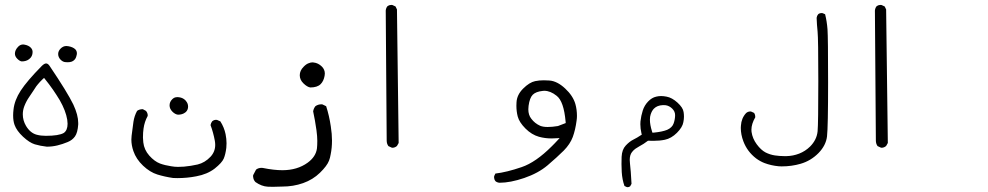

<svg xmlns="http://www.w3.org/2000/svg" viewBox="-20 -443 4040 785"><path d="M99.1 -201.2Q113.3 -211.9 113.3 -230.5Q113.3 -240.7 105.5 -248.5Q96.7 -257.3 81.1 -260.3Q77.6 -261.2 74.7 -261.2Q63 -261.2 54.2 -252Q41 -238.3 41 -223.6Q41 -212.4 50.8 -202.6Q60.5 -192.9 68.8 -191.9Q87.4 -191.9 99.1 -201.2ZM247.6 -189Q252.4 -188.5 256.8 -188.5Q274.9 -188.5 283.7 -197.8Q290.5 -204.1 293 -216.3Q294.4 -220.7 294.4 -224.6Q294.4 -234.9 287.6 -241.7Q278.3 -250.5 260.3 -253.9Q255.4 -254.9 251.5 -254.9Q238.3 -254.9 228 -244.6Q217.8 -234.4 217.8 -222.2Q217.8 -209 228 -198.7Q237.3 -189.5 247.6 -189ZM240.7 100.6Q220.7 112.3 167 112.3Q147 112.3 130.4 107.9Q104 101.1 86.4 71.8Q73.2 49.3 73.2 24.4Q73.2 7.3 79.6 -9.3Q87.4 -29.3 99.4 -46.6Q111.3 -64 118.2 -74.7Q125 -85.4 127.9 -89.6Q130.9 -93.8 134.3 -97.7Q142.6 -107.9 153.3 -118.2L160.2 -124.5Q182.6 -96.7 197 -75.7Q211.4 -54.7 224.1 -33.7Q249 9.8 254.9 46.4Q256.3 55.7 256.3 63Q256.3 89.8 240.7 100.6ZM150.4 -172.9Q90.3 -111.8 64.7 -72.5Q39.1 -33.2 35.2 5.4Q33.7 18.1 33.7 28.8Q33.7 51.8 39.6 67.9Q48.3 91.8 74.2 116Q100.1 140.1 122.1 147Q145 153.8 171.4 156.7Q193.4 156.7 214.6 151.6Q235.8 146.5 256.8 137.7Q275.9 129.9 286.6 114.7Q297.4 99.6 299.8 65.9Q299.8 62.5 299.8 59.6Q299.8 27.3 279.8 -15.6Q256.3 -64.5 182.6 -173.8Q175.8 -183.6 168.5 -183.6Q161.1 -183.6 150.4 -172.9Z M739.7 -30.8 737.8 -33.2Q727.5 -43.5 711.9 -45.4Q708.5 -45.9 705.8 -45.9Q703.1 -45.9 699.7 -45.4Q691.4 -44.4 684.1 -37.1Q673.3 -26.4 673.3 -12.2Q673.3 2 685.1 13.7Q695.8 24.4 707.5 25.9Q725.1 25.9 736.3 17.6L740.2 14.6Q749 5.9 749 -7.3Q749 -20.5 739.7 -30.8ZM517.1 127.4Q517.1 150.9 525.4 174.8Q536.6 207.5 564.9 234.4Q593.3 261.2 623.5 270.5Q653.8 279.8 687.5 284.7Q696.3 285.2 705.1 285.2Q745.1 285.2 782.7 277.8Q827.6 269.5 857.9 246.1Q887.7 222.2 894.8 205.3Q901.9 188.5 905.3 161.6Q906.2 152.3 906.2 142.6Q906.2 125 902.3 105.5Q896.5 77.6 880.9 53.2L867.7 47.4Q866.2 46.9 863.3 46.9Q855 46.9 847.7 52.7Q842.3 59.6 840.8 68.4Q852.1 98.6 858.4 132.8Q859.9 141.6 859.9 149.4Q859.9 177.2 840.8 197.8Q817.9 222.2 788.1 229.5Q760.3 235.8 732.4 238.3Q721.2 239.3 707.8 239.3Q694.3 239.3 680.2 236.8Q654.3 232.9 634.3 225.6Q611.3 216.8 590.3 193.1Q569.3 169.4 565.9 139.2Q564.5 127 564.5 119.6Q564.5 98.1 566.9 82.5Q570.8 54.7 583.5 31.7Q584 30.3 584 29.3Q584 18.6 576.7 10.3L564 3.4Q563.5 3.4 563 3.4Q549.8 3.4 540.5 10.3Q529.3 30.8 525.6 54.9Q522 79.1 518.1 111.8Q517.1 119.6 517.1 127.4Z M1308.1 -142.1Q1308.1 -158.7 1295.9 -170.9Q1281.2 -185.5 1262.2 -187.5Q1260.3 -188 1257.8 -188Q1250.5 -188 1242.2 -184.6Q1231.9 -181.2 1221.2 -169.9Q1205.6 -154.3 1205.6 -135.3Q1205.6 -116.7 1220.7 -102.1Q1235.8 -87.4 1248.5 -85.4Q1277.3 -85.4 1291 -99.1Q1303.2 -111.3 1307.1 -132.8Q1308.1 -137.7 1308.1 -142.1ZM1332 188Q1337.4 161.6 1337.4 131.8Q1337.4 105 1332.5 73.7Q1326.2 30.3 1313.5 -8.8L1298.3 -16.1Q1296.4 -16.6 1294.9 -16.6Q1280.3 -16.6 1269.5 -8.8Q1262.2 0.5 1260.3 12.2Q1268.1 48.3 1273.9 89.4Q1277.3 114.7 1277.3 132.8Q1277.3 150.9 1275.9 163.6Q1271.5 197.8 1237.8 222.2Q1195.3 252.9 1134.8 252.9Q1100.1 252.9 1054.7 243.7Q1052.2 243.2 1049.8 243.2Q1036.1 243.2 1026.9 250.5L1015.1 272.9Q1014.6 274.4 1014.6 277.1Q1014.6 279.8 1015.6 284.2Q1017.1 293.5 1024.4 301.3Q1049.3 318.8 1074.2 320.3Q1085.9 320.8 1095.7 320.8Q1115.2 320.8 1133.3 319.8H1133.8Q1179.2 319.8 1219.2 305.7Q1259.3 291.5 1288.1 263.4Q1316.9 235.4 1325.2 213.9Q1329.6 202.6 1332 188Z M1584 161.1Q1594.7 161.1 1603 153.8L1609.9 141.6L1603 -404.3L1597.2 -416.5L1584.5 -422.4Q1582.5 -422.9 1581.1 -422.9Q1579.6 -422.9 1577.6 -422.6Q1575.7 -422.4 1572.8 -421.9Q1567.9 -420.4 1563.5 -417Q1558.1 -409.7 1557.1 -399.9L1561 131.8Q1561 144.5 1567.9 154.3L1581.5 160.6Q1582.5 161.1 1584 161.1Z M2261.2 72.3Q2237.8 76.2 2219.2 76.2Q2200.7 76.2 2188.5 71.3Q2166.5 61.5 2152.3 42.5Q2140.1 27.3 2140.1 3.9Q2140.1 -2.9 2141.1 -10.3Q2145.5 -43 2158.2 -55.7Q2170.9 -68.4 2198.7 -71.3Q2202.1 -71.8 2205.1 -71.8Q2230.5 -71.8 2255.9 -51.3Q2285.2 -28.8 2292.5 54.2L2293 60.1ZM2337.4 50.3Q2338.9 40 2338.9 31.2Q2338.9 5.4 2332.5 -17.6Q2322.8 -51.3 2290.5 -81.3Q2258.3 -111.3 2226.6 -113.8Q2214.4 -114.7 2203.6 -114.7Q2184.1 -114.7 2168 -111.3Q2144.5 -106.4 2118.7 -80.6Q2093.3 -55.2 2091.8 -24.4Q2091.3 -18.6 2091.3 -10.7Q2091.3 12.2 2096.7 33.2Q2103 57.1 2128.4 82.5Q2153.8 107.9 2183.6 116.2Q2208.5 123 2235.4 123Q2241.2 123 2268.1 121.6Q2245.1 146.5 2235.8 155.3Q2170.4 220.7 2112.8 240.2Q2051.8 261.2 2005.4 266.6L2000.5 276.9Q2000 278.8 2000 281.7Q2000 284.7 2001.2 289.1Q2002.4 293.5 2005.9 297.9Q2012.2 303.2 2022 304.2Q2066.4 304.2 2123.5 284.7Q2180.7 265.1 2218.8 232.9Q2257.8 199.7 2285.2 172.4Q2311 146 2321.8 117.2Q2332.5 87.9 2337.4 50.3Z M2637.2 46.4Q2637.2 33.7 2640.1 25.4Q2645 9.8 2653.8 1Q2667 -12.2 2689.9 -13.2Q2691.4 -13.2 2694.3 -13.2Q2697.3 -13.2 2702.1 -12.7Q2716.8 -10.3 2728.5 1.2Q2740.2 12.7 2740.2 27.8Q2740.2 43.9 2734.4 61Q2728.5 78.6 2707.5 87.9Q2688 95.7 2654.3 99.1L2647.5 99.6L2645.5 93.3Q2637.2 66.9 2637.2 46.4ZM2542.5 321.8Q2543.9 322.3 2546.4 322.3Q2552.2 322.3 2556.6 318.4L2562 308.6Q2559.1 252.9 2555.7 225.6Q2554.7 217.8 2554.7 210.9Q2554.7 190.4 2564 178.7Q2570.3 170.4 2578.4 164.8Q2586.4 159.2 2593.8 155.3Q2610.8 146.5 2629.4 132.3Q2641.6 132.8 2650.9 132.8Q2677.2 132.8 2698.2 128.4Q2724.6 123 2747.6 100.1Q2770.5 77.1 2773.9 56.6Q2776.4 44.4 2776.4 34.2Q2776.4 23.9 2774.9 15.1Q2772.5 -2.9 2750 -23.4Q2727.5 -43.9 2705.1 -47.9Q2693.4 -50.3 2682.9 -50.3Q2672.4 -50.3 2663.1 -47.9Q2645 -43.9 2629.9 -28.1Q2614.7 -12.2 2607.9 9Q2601.1 30.3 2598.6 53.2Q2598.1 59.1 2598.1 64.9Q2598.1 82.5 2602.5 101.6L2604 107.4Q2584.5 120.6 2568.4 128.4Q2553.7 135.7 2538.3 152.1Q2522.9 168.5 2521.5 198.2Q2521 211.9 2521 228Q2521 244.1 2522 260.3Q2523.9 291.5 2533.2 317.4Z M3008.8 79.6Q3008.8 107.4 3019.5 135.3Q3035.2 176.8 3071.3 204.6Q3087.9 216.8 3105.5 223.6Q3132.8 233.9 3163.6 236.8Q3169.9 237.3 3175.8 237.3Q3216.8 237.3 3253.4 226.6Q3295.4 214.4 3326.7 182.6Q3356.9 151.4 3361.3 114.7Q3365.7 75.7 3365.7 -106.9Q3365.7 -289.6 3363.3 -322.8Q3360.8 -356 3353.5 -384.8L3343.3 -389.2Q3341.8 -389.6 3339.8 -389.6Q3330.6 -389.6 3325.2 -384.8Q3319.8 -378.4 3318.8 -370.1Q3319.8 -341.3 3322.8 -313Q3325.7 -284.7 3325.7 -111.3Q3325.7 62 3322.8 93.8Q3319.3 128.9 3292 156.2Q3272.5 175.3 3247.3 185.1Q3222.2 194.8 3195.8 195.3Q3192.4 195.3 3186 195.3Q3167.5 195.3 3147.9 192.4Q3128.4 189.5 3109.9 180.2Q3091.3 170.4 3074 147Q3056.6 123.5 3052.7 96.2Q3052.2 91.8 3052.2 87.4Q3052.2 64 3067.9 36.6Q3067.9 36.1 3067.9 35.6Q3067.9 25.4 3063 18.6L3051.3 13.2Q3049.8 12.7 3048.3 12.7Q3037.6 12.7 3030.3 19.5Q3011.2 40 3009.3 70.8Q3008.8 75.2 3008.8 79.6Z M3584 161.1Q3594.7 161.1 3603 153.8L3609.9 141.6L3603 -404.3L3597.2 -416.5L3584.5 -422.4Q3582.5 -422.9 3581.1 -422.9Q3579.6 -422.9 3577.6 -422.6Q3575.7 -422.4 3572.8 -421.9Q3567.9 -420.4 3563.5 -417Q3558.1 -409.7 3557.1 -399.9L3561 131.8Q3561 144.5 3567.9 154.3L3581.5 160.6Q3582.5 161.1 3584 161.1Z"/></svg>

Font: NaikaiFont
Style: Light
Weight: 300
Version: Version 1.89